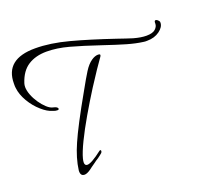

<svg xmlns="http://www.w3.org/2000/svg" viewBox="-135 -754 1033 965"><g transform="rotate(-20 381.5 -272.0)"><path d="M142 -282Q132 -282 120 -287Q92 -295 63 -321Q32 -348 10 -385.5Q-12 -423 -16 -459Q-17 -463 -17 -469Q-17 -475 -17 -483Q-17 -613 143 -613Q224 -613 321.5 -587Q419 -561 546 -518Q569 -510 588.5 -503.5Q608 -497 624 -492Q663 -481 692 -481Q725 -481 739.5 -494Q754 -507 754 -523V-527Q754 -539 761 -539Q769 -539 778 -527Q780 -525 780 -519Q780 -496 753 -476Q726 -456 686 -456Q680 -456 675.5 -456Q671 -456 667 -457Q628 -462 581.5 -475.5Q535 -489 467 -512Q372 -544 309 -561Q246 -578 192 -578Q133 -578 92.5 -552Q52 -526 33 -467Q30 -458 30 -447Q30 -428 39 -404.5Q48 -381 63 -359Q78 -337 95 -321.5Q112 -306 127 -303Q151 -298 151 -287Q151 -282 142 -282ZM161 69Q138 69 140 39Q148 -24 180 -96Q196 -133 226.5 -191.5Q257 -250 302 -329Q333 -385 352.5 -416Q372 -447 394 -462Q413 -475 430 -475Q446 -475 438 -462Q422 -440 399.5 -406.5Q377 -373 348 -328Q310 -268 274 -206Q238 -144 213 -92.5Q188 -41 180 -10Q177 2 177 10Q177 27 191 27Q213 27 271 -18Q273 -20 276 -20Q280 -20 280 -15Q280 -9 276 -5Q272 -1 266 3.5Q260 8 252 14Q244 19 238 23Q232 27 230 29Q217 38 208 44.5Q199 51 194 55Q174 69 161 69Z"/></g></svg>

Font: Allison
Style: Regular
Weight: 400
Designer: Robert E. Leuschke
Foundry: Robert E. Leuschke
Version: Version 1.010; ttfautohint (v1.8.3)